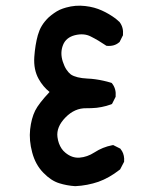

<svg xmlns="http://www.w3.org/2000/svg" viewBox="-20 -636 540 664"><path d="M239.7 7.8Q210.9 5.9 184.6 -2.4Q170.4 -6.8 156.7 -15.9Q143.1 -24.9 129.9 -38.6Q102.5 -66.4 91.3 -108.9Q80.1 -150.4 84.2 -188.5Q88.4 -226.6 101.6 -253.4Q113.8 -277.8 151.4 -317.9Q128.4 -336.4 113.8 -362.8Q95.7 -395 98.6 -439Q101.6 -481 110.8 -514.2Q113.3 -522.9 116.7 -531.2Q120.1 -539.6 124.8 -547.1Q129.4 -554.7 135 -561.5Q140.6 -568.4 147.5 -575.2Q151.9 -579.1 156.7 -583Q161.6 -586.9 166.5 -590.3Q171.4 -593.8 176.3 -596.7Q181.2 -599.6 186.5 -602.1Q191.9 -604.5 197.3 -606.4Q202.6 -608.4 208.5 -609.9Q241.2 -619.1 274.4 -615.2Q282.7 -614.3 290.5 -612.8Q298.3 -611.3 305.4 -609.4Q312.5 -607.4 319.3 -605Q326.2 -602.5 332.5 -599.6Q357.4 -588.4 380.4 -571.3L392.1 -561L393.1 -560.5L393.6 -559.6Q407.7 -541 405.3 -515.6V-513.7L404.3 -512.2L394.5 -492.7L393.6 -490.7L392.1 -489.7Q375.5 -475.1 349.6 -477.5L347.2 -478L345.2 -479.5Q320.3 -496.6 293.9 -509.8Q270.5 -522 238.8 -514.2Q208.5 -506.3 198.2 -481Q187 -453.6 197.3 -422.4Q202.6 -406.2 209.7 -395.5Q216.8 -384.8 225.1 -378.4Q243.7 -366.2 282.2 -364.3Q296.4 -363.8 310.1 -361.8Q323.7 -359.9 337.2 -356.9Q350.6 -354 363.3 -350.1L366.2 -349.1L368.2 -346.7Q382.3 -328.1 379.9 -302.7V-300.8L378.9 -299.3L369.1 -279.8L367.2 -276.4L363.8 -274.9Q356 -272 347.9 -269.8Q339.8 -267.6 331.3 -265.9Q322.8 -264.2 314.2 -263.2Q305.7 -262.2 296.6 -262Q287.6 -261.7 278.8 -261.7Q238.3 -262.7 206.1 -229.5Q174.3 -196.8 178.7 -162.1Q180.2 -150.4 183.8 -140.4Q187.5 -130.4 192.9 -122.3Q198.2 -114.3 206.1 -107.9Q229 -88.9 254.9 -90.8Q281.7 -92.8 306.6 -108.9Q335 -127.4 368.2 -133.8L371.6 -134.3L374.5 -132.8L394 -123L396 -122.1L397 -120.6Q399.9 -117.2 402.1 -113.3Q404.3 -109.4 405.8 -105.5Q407.2 -101.6 408.2 -96.9Q409.2 -92.3 409.4 -87.6Q409.7 -83 409.2 -78.1V-76.2L408.2 -74.7L396.5 -52.2L395.5 -50.3L393.6 -48.8Q357.4 -20.5 320.3 -7.3Q301.8 -1 281.7 2.9Q261.7 6.8 240.7 7.8H240.2Z"/></svg>

Font: NaikaiFont
Style: Bold
Weight: 700
Version: Version 1.89